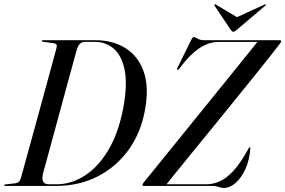

<svg xmlns="http://www.w3.org/2000/svg" viewBox="-28 -893 1370 922"><path d="M-8 -3.5Q-8 -7 -1.5 -7.5L42 -12.5Q56 -14 62.5 -20.2Q69 -26.5 72.5 -39Q85 -84 102.5 -147.5Q120 -211 139.8 -283Q159.5 -355 179 -426.2Q198.5 -497.5 215.2 -558.8Q232 -620 243 -661.5Q246.5 -674 243 -679.2Q239.5 -684.5 227 -686L181 -692Q172.5 -693 172.5 -696.5Q172.5 -700 178 -700H429.5Q512 -700 573 -662.8Q634 -625.5 661.2 -551.5Q688.5 -477.5 668.5 -366.5Q650 -259.5 591.8 -176.8Q533.5 -94 443.2 -47Q353 0 239 0H-2.5Q-8 0 -8 -3.5ZM243 -8Q314 -8 378.8 -49.5Q443.5 -91 492 -172Q540.5 -253 563.5 -372Q584.5 -483.5 571 -554.2Q557.5 -625 519 -658.5Q480.5 -692 427.5 -692H379Q366.5 -692 356.8 -683.5Q347 -675 341 -655.5Q328.5 -610.5 312 -550Q295.5 -489.5 277.2 -422.2Q259 -355 240.8 -288Q222.5 -221 206.5 -162.2Q190.5 -103.5 179 -61.5Q165.5 -8 206.5 -8ZM995 0H663.5Q656 0 656 -6Q656.5 -10 661.5 -16Q671.5 -28.5 703 -67.2Q734.5 -106 780 -162.2Q825.5 -218.5 878.2 -283.5Q931 -348.5 984 -414Q1037 -479.5 1083.5 -537Q1130 -594.5 1163 -635.5Q1196 -676.5 1208 -691.5H1019.5Q972.5 -691.5 925.8 -659Q879 -626.5 833.5 -563.5Q828 -555.5 823.5 -558.5Q820.5 -561 825 -569L891.5 -704Q897.5 -715 902.5 -715Q909 -715 920.8 -707.5Q932.5 -700 953.5 -700H1314Q1322.5 -700 1322.5 -695Q1322 -692 1320.8 -690Q1319.5 -688 1317 -684.5Q1303 -665.5 1270 -623.8Q1237 -582 1191.5 -525.5Q1146 -469 1094.5 -405.8Q1043 -342.5 991.8 -279.2Q940.5 -216 895.2 -160.8Q850 -105.5 817.5 -65.2Q785 -25 771.5 -8H964Q994 -8 1026.2 -21.8Q1058.5 -35.5 1093 -72.8Q1127.5 -110 1165.5 -179.5Q1169.5 -186 1171.5 -186Q1174.5 -186 1174 -180Q1170 -124.5 1150.8 -82Q1131.5 -39.5 1104 -15Q1076.5 9.5 1047 9.5Q1033.5 9.5 1021.5 4.8Q1009.5 0 995 0ZM1110 -750.5Q1099 -740.5 1092.5 -740.5Q1086 -740.5 1079.5 -750.5L1002.5 -865.5Q1000 -869.5 1003 -872Q1005 -874 1009.5 -870.5L1110 -810.5L1241 -870.5Q1246.5 -873.5 1248.5 -872Q1250 -869.5 1245.5 -865.5Z"/></svg>

Font: Fraunces 144pt S000
Style: Italic
Weight: 400
Italic angle: -16°
Version: Version 1.000; ttfautohint (v1.8.3)